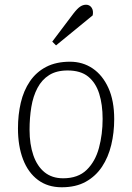

<svg xmlns="http://www.w3.org/2000/svg" viewBox="-20 -778 558 812"><path d="M241 14Q182 14 140.5 -17Q99 -48 77.5 -104Q56 -160 56 -235Q56 -293 68 -344Q80 -395 106.5 -434Q133 -473 175 -495Q217 -517 276 -517Q330 -517 372 -488.5Q414 -460 438.5 -406Q463 -352 463 -274Q463 -217 450.5 -165Q438 -113 411.5 -73Q385 -33 343 -9.5Q301 14 241 14ZM247 -24Q310 -24 346.5 -59.5Q383 -95 398.5 -152.5Q414 -210 414 -275Q414 -336 399.5 -382Q385 -428 353 -454Q321 -480 266 -480Q219 -480 188 -460.5Q157 -441 138.5 -406Q120 -371 112.5 -325.5Q105 -280 105 -229Q105 -168 121 -121.5Q137 -75 168.5 -49.5Q200 -24 247 -24ZM290 -720Q307 -742 319 -750Q331 -758 344 -758Q359 -758 367.5 -745.5Q376 -733 372 -713L217 -586L201 -602Z"/></svg>

Font: Literata ExtraLight
Style: Italic
Weight: 250
Italic angle: -2°
Designer: Latin by Veronika Burian and Jose Scaglione. Greek by Irene Vlachou. Cyrillic by Vera Evstafieva
Foundry: TypeTogether
Version: Version 3.002